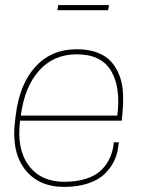

<svg xmlns="http://www.w3.org/2000/svg" viewBox="-20 -730 570 756"><path d="M459 -254.9H59.1Q44.9 -143.6 92.8 -78.9Q140.6 -14.2 232.9 -14.2Q282.7 -14.2 320.3 -26.6Q357.9 -39.1 379.9 -61.3Q401.9 -83.5 413.6 -110.4Q425.3 -137.2 428.2 -169.9H448.2L445.8 -153.8Q442.4 -123 429.4 -96.2Q416.5 -69.3 392.6 -45.7Q368.7 -22 327.6 -8.1Q286.6 5.9 232.9 5.9Q131.3 5.9 77.9 -63.5Q24.4 -132.8 39.1 -252.9L42 -276.9Q57.1 -399.4 119.9 -467.8Q182.6 -536.1 282.2 -536.1Q328.1 -536.1 362.5 -523.2Q397 -510.3 418 -486.8Q439 -463.4 451.2 -430.4Q463.4 -397.5 464.6 -357.2Q465.8 -316.9 460.9 -271ZM282.2 -516.1Q191.4 -516.1 134 -452.1Q76.7 -388.2 62 -274.9H441.9Q456.1 -386.2 417.2 -451.2Q378.4 -516.1 282.2 -516.1ZM206.1 -689.9 209 -710H409.2L405.8 -689.9Z"/></svg>

Font: Cooper Hewitt
Style: Thin Italic
Weight: 702
Designer: Village Type and Design LLC
Foundry: Cooper Hewitt Smithsonian Design Museum
Version: 1.000